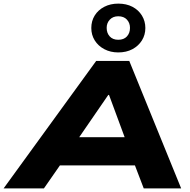

<svg xmlns="http://www.w3.org/2000/svg" viewBox="-70 -1042 1052 1062"><path d="M-50 0 462 -705H645L932 0H725L650 -196L730 -127H206L310 -197L173 0ZM529 -517 333 -232 298 -283H687L638 -233L533 -517ZM584 -752Q541 -752 507 -770Q473 -788 454 -818.5Q435 -849 435 -887Q435 -926 454 -956.5Q473 -987 507 -1004.5Q541 -1022 584 -1022Q629 -1022 662.5 -1004.5Q696 -987 715 -956Q734 -925 734 -887Q734 -849 715 -818.5Q696 -788 662.5 -770Q629 -752 584 -752ZM584 -822Q615 -822 632 -840.5Q649 -859 649 -888Q649 -915 632 -933.5Q615 -952 584 -952Q555 -952 537.5 -933.5Q520 -915 520 -888Q520 -859 537 -840.5Q554 -822 584 -822Z"/></svg>

Font: Nunito Sans 10pt Expanded Black
Style: Italic
Weight: 900
Width: 7
Italic angle: -9°
Designer: Vernon Adams
Foundry: Vernon Adams
Version: Version 3.101;gftools[0.9.27]